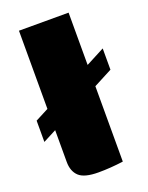

<svg xmlns="http://www.w3.org/2000/svg" viewBox="-147 -770 653 848"><g transform="rotate(-20 179.5 -346.0)"><path d="M283.3 -454.2 370.8 -500V-400L283.3 -354.2V0Q223.3 8.3 166.7 8.3Q100.8 8.3 75.4 -15.4Q50 -39.2 50 -83.3V-232.5L-12.5 -200V-300L50 -332.5V-700H283.3Z"/></g></svg>

Font: BoonTook
Style: Regular
Weight: 400
Designer: Sungsit Sawaiwan
Foundry: FontUni
Version: Version 3.0